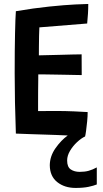

<svg xmlns="http://www.w3.org/2000/svg" viewBox="-20 -682 518 968"><path d="M468 162V248Q452 254.5 426 260Q400 265.5 361 265.5Q305.5 265.5 268.5 236Q231.5 206.5 231 151Q231.5 105.5 259.8 65.2Q288 25 321.5 1Q292.5 -0.5 263.2 -1.5Q234 -2.5 203.5 -3.5Q169 -4.5 131.8 -5.8Q94.5 -7 60 -8.5Q57 -89 55.5 -166.2Q54 -243.5 54 -312.5Q54 -432.5 55.8 -513Q57.5 -593.5 60 -625.5Q151 -641 229 -649Q307 -657 359.2 -659.5Q411.5 -662 425 -662Q425 -636 423.5 -612.8Q422 -589.5 419.5 -563.5L178.5 -544Q177.5 -530.5 177 -502Q176.5 -473.5 176.2 -444.8Q176 -416 176 -403Q190 -403.5 218.8 -404Q247.5 -404.5 281 -405.5Q314.5 -406.5 344.5 -407.2Q374.5 -408 391.5 -408L392 -303.5Q384.5 -303.5 363.2 -304Q342 -304.5 313.5 -305Q285 -305.5 256.2 -306Q227.5 -306.5 204.8 -306.8Q182 -307 173 -307Q173 -299 172.8 -275.5Q172.5 -252 172.2 -222.2Q172 -192.5 172 -165Q172 -137.5 172 -122Q181 -122 209.2 -122.2Q237.5 -122.5 264 -122.5Q309 -122.5 353.8 -120.5Q398.5 -118.5 422 -117Q422 -96.5 419.5 -70.5Q417 -44.5 414 -22.8Q411 -1 409 6Q389.5 15 368.5 34.5Q347.5 54 333 78.5Q318.5 103 318.5 127Q318.5 160 336.8 172.2Q355 184.5 382 184.5Q407.5 184.5 427.2 179Q447 173.5 468 162Z"/></svg>

Font: Grandstander Medium
Style: Regular
Weight: 500
Designer: Tyler Finck
Foundry: Etcetera Type Co
Version: Version 1.200; ttfautohint (v1.8.3)